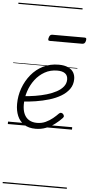

<svg xmlns="http://www.w3.org/2000/svg" viewBox="-85 -1039 748 1568"><g transform="rotate(5 289.0 -255.0)"><path d="M229 19Q171 19 134 -5.5Q97 -30 79 -72.5Q61 -115 61 -170Q61 -237 83.5 -299.5Q106 -362 147 -412Q188 -462 245 -490.5Q302 -519 372 -519Q419 -519 449.5 -505Q480 -491 494 -467Q508 -443 508 -413Q508 -366 483 -331Q458 -296 416 -271Q374 -246 320.5 -230Q267 -214 209.5 -205Q152 -196 97 -193L107 -238Q155 -241 204 -249Q253 -257 297 -270Q341 -283 376 -302Q411 -321 431 -346.5Q451 -372 451 -404Q451 -437 429 -453.5Q407 -470 365 -470Q308 -470 262 -444Q216 -418 183.5 -375Q151 -332 133.5 -279Q116 -226 116 -171Q116 -124 130.5 -92.5Q145 -61 172 -45.5Q199 -30 236 -30Q275 -30 307 -45Q339 -60 364.5 -81Q390 -102 409 -122Q418 -130 426 -129Q434 -128 441 -122Q448 -115 450 -106.5Q452 -98 444 -89Q419 -62 386 -37Q353 -12 313.5 3.5Q274 19 229 19ZM284 -706Q272 -706 269.5 -712.5Q267 -719 271 -731Q274 -744 280.5 -751Q287 -758 298 -758H563Q575 -758 577 -751Q579 -744 576 -731Q573 -718 566 -712Q559 -706 548 -706ZM0 475H526V485H0ZM0 -20H526V0H0ZM0 -505H526V-500H0ZM0 -995H526V-985H0Z"/></g></svg>

Font: Playwrite CZ Guides
Style: Regular
Weight: 400
Designer: Veronika Burian, José Scaglione
Foundry: TypeTogether
Version: Version 1.003